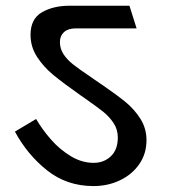

<svg xmlns="http://www.w3.org/2000/svg" viewBox="-20 -604 582 654"><path d="M237.3 -507.3Q211.9 -507.3 198 -494.6Q184.1 -481.9 184.1 -460.9Q184.1 -438 196.3 -419.4Q208.5 -400.9 228.5 -385Q248.5 -369.1 289.1 -341.8Q294.9 -337.4 302.7 -332.3Q310.5 -327.1 320.3 -320.3Q321.8 -319.3 324.2 -317.6Q326.7 -315.9 329.6 -314Q379.4 -279.8 408.7 -255.6Q438 -231.4 458.5 -199Q479 -166.5 479 -126.5Q479 -80.6 454.6 -45.2Q430.2 -9.8 388.9 10Q347.7 29.8 298.3 29.8Q207.5 29.8 140.1 -23.9Q72.8 -77.6 30.8 -155.8L103 -198.7Q124 -162.6 153.8 -128.7Q183.6 -94.7 221.2 -72Q258.8 -49.3 298.8 -49.3Q334 -49.3 357.7 -71.8Q381.3 -94.2 381.3 -135.7Q381.3 -163.1 366.9 -184.8Q352.5 -206.5 331.5 -223.4Q310.5 -240.2 267.1 -270.5L254.4 -279.3Q194.8 -321.3 161.4 -348.9Q127.9 -376.5 106 -410.6Q84 -444.8 84 -485.4Q84 -539.6 122.6 -562Q161.1 -584.5 217.3 -584.5H420.9L445.3 -507.3Z"/></svg>

Font: Vesper Libre Medium
Style: Regular
Weight: 500
Designer: Robert Keller & Kimya Gandhi
Foundry: Mota Italic
Version: Version 1.058